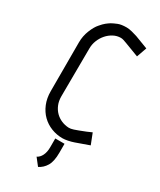

<svg xmlns="http://www.w3.org/2000/svg" viewBox="-230 -785 901 1079"><g transform="rotate(30 220.5 -246.0)"><path d="M130 -191Q130 -161 140 -137Q150 -113 167 -96Q184 -79 206.5 -69.5Q229 -60 253 -59Q260 -59 267 -60Q274 -61 284.5 -64.5Q295 -68 311 -74Q327 -80 352 -90L384 -104L411 -35L324 -4Q307 2 287 6Q267 10 253 10Q215 10 180.5 -3.5Q146 -17 120 -42.5Q94 -68 79 -104.5Q64 -141 64 -186V-503Q64 -544 79 -581.5Q94 -619 112 -639Q128 -658 140.5 -668Q153 -678 166 -686L171 -688L168 -687Q179 -693 199.5 -701.5Q220 -710 255 -710Q270 -710 290 -705Q310 -700 325 -695L409 -663L386 -598L294 -633Q284 -637 274 -640Q264 -643 256 -643Q231 -643 208.5 -631Q186 -619 169 -599.5Q152 -580 142 -555Q132 -530 132 -503ZM279 89Q279 145 261.5 174.5Q244 204 215 218L179 172Q197 164 208 142Q219 120 219 88V31H279V89Z"/></g></svg>

Font: Marvel
Style: Bold
Weight: 700
Designer: Carolina Trebol
Foundry: Carolina Trebol
Version: Version 1.001